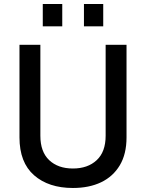

<svg xmlns="http://www.w3.org/2000/svg" viewBox="-20 -923 726 956"><path d="M343 13Q222 13 149.5 -50.5Q77 -114 77 -239V-700H181V-247Q181 -167 225 -125.5Q269 -84 343 -84Q417 -84 461.5 -125.5Q506 -167 506 -247V-700H610V-239Q610 -156 576.5 -100Q543 -44 483.5 -15.5Q424 13 343 13ZM398 -792V-903H494V-792ZM193 -792V-903H290V-792Z"/></svg>

Font: SUSE Medium
Style: Regular
Weight: 500
Designer: Rene Bieder
Foundry: SUSE
Version: Version 1.000